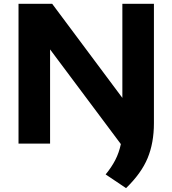

<svg xmlns="http://www.w3.org/2000/svg" viewBox="-20 -760 912 1016"><path d="M647 235.5 539 163Q570 125.5 590 86.8Q610 48 619.5 2.5L245 -498.5V0H78V-740H256L627.5 -242V-740H794.5V-108Q794.5 -4 761.2 76.5Q728 157 647 235.5Z"/></svg>

Font: Encode Sans Expanded Expanded
Style: Bold
Weight: 700
Width: 7
Designer: Multiple Designers
Foundry: Impallari Type
Version: Version 3.000; ttfautohint (v1.8.3) -l 8 -r 50 -G 200 -x 14 